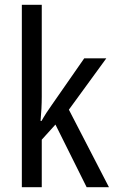

<svg xmlns="http://www.w3.org/2000/svg" viewBox="-20 -780 480 800"><path d="M154 -377V-760H71V0H154V-198L211 -261L341 0H434L267 -323L423 -537H331L196 -343C182 -324 164 -296 153 -276H149C152 -308 154 -345 154 -377Z"/></svg>

Font: Noto Sans Lao Looped Condensed
Style: Regular
Weight: 400
Width: 3
Designer: Mark Frömberg, Ben Mitchell
Foundry: The Fontpad Ltd
Version: Version 1.003